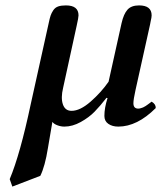

<svg xmlns="http://www.w3.org/2000/svg" viewBox="-20 -461 599 714"><path d="M94.2 -73.2 161.1 -375Q165 -393.6 168.2 -403.1Q171.4 -412.6 178.2 -422.9Q185.1 -433.1 196.3 -437Q207.5 -440.9 225.1 -440.9Q272 -440.9 272 -403.8Q272 -396 265.1 -365.2L214.8 -134.8Q205.6 -96.7 213.9 -72.8Q222.2 -48.8 246.1 -48.8Q277.8 -48.8 316.9 -83Q356 -117.2 383.8 -157.2L432.1 -375Q439.9 -409.2 454.1 -425Q468.3 -440.9 497.1 -440.9Q543.9 -440.9 543.9 -403.8Q543.9 -400.4 543 -394.8Q542 -389.2 540.3 -381.8Q538.6 -374.5 538.1 -370.1L483.9 -126Q476.1 -90.8 476.1 -77.1Q476.1 -57.1 494.1 -57.1Q498.5 -57.1 503.4 -58.6Q508.3 -60.1 512 -61.5Q515.6 -63 521 -66.4Q526.4 -69.8 528.8 -71.8Q531.2 -73.7 537.1 -77.9Q543 -82 543.9 -83Q560.1 -73.2 559.1 -59.1Q490.2 9.8 419.9 9.8Q397.5 9.8 382.8 -0.5Q368.2 -10.7 368.2 -29.8Q368.2 -60.1 379.9 -96.2L376 -97.2Q352.1 -66.4 331.5 -45.4Q311 -24.4 280.3 -7.3Q249.5 9.8 219.2 9.8Q206.5 9.8 193.4 4.9Q180.2 0 174.8 -7.8L158.2 89.8Q147.5 157.2 129.9 192.9L25.9 232.9L16.1 205.1Q54.7 113.3 94.2 -73.2Z"/></svg>

Font: Common Serif SemiBold
Style: Italic
Weight: 600
Italic angle: -12°
Designer: Philipp H. Poll, Khaled Hosny
Foundry: Stefan Peev, Context Ltd.
Version: Version 1.026